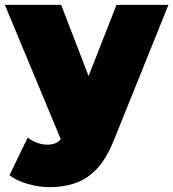

<svg xmlns="http://www.w3.org/2000/svg" viewBox="-23 -567 714 791"><path d="M182 204Q137 204 90.5 190.5Q44 177 16 155L91 0Q108 13 129.5 21Q151 29 171 29Q201 29 217 16.5Q233 4 243 -21L266 -79L282 -101L457 -547H671L446 11Q416 86 376.5 128Q337 170 288.5 187Q240 204 182 204ZM235 25 -3 -547H229L393 -121Z"/></svg>

Font: MOST Montserrat Black
Style: Regular
Weight: 900
Designer: Julieta Ulanovsky
Foundry: Julieta Ulanovsky
Version: Version 8.000;March 11, 2024;FontCreator 15.0.0.2926 64-bit